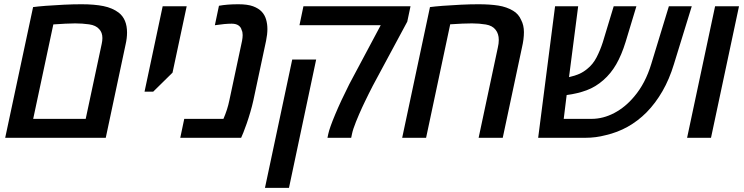

<svg xmlns="http://www.w3.org/2000/svg" viewBox="-20 -661 3570 921"><path d="M4.9 0 138.7 -627Q159.7 -629.9 199.7 -633.1Q239.7 -636.2 285.9 -638.4Q332 -640.6 370.6 -640.6Q432.6 -640.6 476.1 -631.8Q519.5 -623 549.8 -600.1Q589.4 -568.8 589.4 -504.9Q589.4 -478 582.5 -447.8L487.3 0ZM139.2 -90.8H391.1L467.8 -450.2Q471.2 -465.3 471.2 -478.5Q471.2 -505.4 455.6 -521.5Q439.9 -539.6 407.5 -544.2Q375 -548.8 340.3 -548.8Q319.8 -548.8 293.5 -547.4Q267.1 -545.9 235.8 -543.9Z M673.3 -221.2 760.3 -630.9H875.5L807.6 -312.5L714.8 -221.2Z M844.7 0 863.8 -90.8H1051.8Q1071.3 -135.7 1080.1 -179.2L1141.1 -465.3Q1144 -481 1144 -492.7Q1144 -507.8 1139.2 -516.6Q1136.2 -530.3 1124.3 -538.8Q1112.3 -547.4 1091.3 -547.4Q1059.6 -547.4 1010.7 -540L1030.3 -633.3Q1069.3 -640.6 1123 -640.6Q1167.5 -640.6 1193.8 -630.9Q1220.2 -621.1 1235.4 -605Q1250 -589.4 1256.3 -567.9Q1262.7 -546.4 1262.7 -521.5Q1262.7 -496.6 1256.3 -465.3L1195.3 -179.2Q1189.5 -152.8 1180.9 -123.5Q1172.4 -94.2 1163.3 -68.1Q1154.3 -42 1147.5 -25.4L1136.7 0Z M1550.8 0Q1551.8 -4.4 1552.7 -9Q1553.7 -13.7 1554.7 -18.6Q1561 -47.9 1587.9 -112.1Q1614.7 -176.3 1655.3 -256.8Q1658.2 -262.2 1660.4 -266.4Q1662.6 -270.5 1664.1 -273.4L1806.2 -540H1416.5L1435.5 -630.9H1949.2L1933.6 -557.1L1780.3 -272Q1776.4 -265.1 1767.6 -248.3Q1758.8 -231.4 1748.8 -211.2Q1738.8 -190.9 1730.2 -173.1Q1721.7 -155.3 1717.8 -147Q1702.1 -112.8 1687.5 -76.7Q1672.9 -40.5 1668.5 -18.6L1664.6 0ZM1251 240.2 1381.8 -375.5H1496.6L1366.2 240.2Z M1909.2 0 2042.5 -627Q2063.5 -629.9 2103.8 -633.1Q2144 -636.2 2190.2 -638.4Q2236.3 -640.6 2275.4 -640.6Q2330.1 -640.6 2370.4 -634.3Q2410.6 -627.9 2441.4 -609.4Q2467.8 -593.8 2480 -564.9Q2493.2 -540 2493.2 -506.8Q2493.2 -473.1 2483.9 -433.6L2391.6 0H2275.9L2368.2 -433.6Q2372.6 -452.1 2372.6 -469.2Q2372.6 -499 2357.4 -518.1Q2342.3 -538.1 2310.5 -543.5Q2278.8 -548.8 2244.1 -548.8Q2203.6 -548.8 2139.6 -544.4L2023.9 0Z M2561.5 0 2642.6 -630.9H2753.4L2709.5 -291Q2739.7 -297.9 2759.5 -306.9Q2779.3 -315.9 2796.9 -330.6Q2824.2 -352.1 2841.8 -386.2Q2859.4 -420.4 2871.6 -458.5L2923.8 -630.9H3032.7L2981 -460Q2961.4 -396.5 2935.8 -352.3Q2910.2 -308.1 2874.5 -276.9Q2837.4 -244.1 2793.9 -228Q2750.5 -211.9 2698.2 -205.1L2684.1 -90.8H2817.4Q2873 -90.8 2926.5 -118.9Q2980 -147 3022.5 -198.2Q3075.7 -260.7 3104 -354L3188.5 -630.9H3298.3L3212.4 -352.1Q3190.9 -281.2 3157.7 -223.6Q3124.5 -166 3081.5 -122.1Q2998.5 -38.6 2885.7 -12.7Q2838.4 0 2788.1 0Z M3275.9 0 3410.2 -630.9H3524.9L3390.6 0Z"/></svg>

Font: Open Sans SemiBold
Style: Italic
Weight: 600
Italic angle: -12°
Designer: Monotype Design Team
Foundry: Monotype Imaging Inc.
Version: Version 3.003; ttfautohint (v1.8.4)